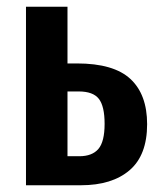

<svg xmlns="http://www.w3.org/2000/svg" viewBox="-20 -549 471 569"><path d="M416 -181Q416 -89 364 -44.5Q312 0 220 0H57V-529H180V-361H208Q317 -361 366.5 -315Q416 -269 416 -181ZM290 -182Q290 -234 273 -256Q256 -278 213 -278H180V-86H215Q253 -86 271.5 -107.5Q290 -129 290 -182Z"/></svg>

Font: Fira Sans Compressed Medium
Style: Regular
Weight: 500
Width: 1
Designer: bBox Type GmbH & Carrois Corporate GbR & Edenspiekermann AG
Foundry: bBox Type GmbH & Carrois Corporate GbR & Edenspiekermann AG
Version: Version 4.301